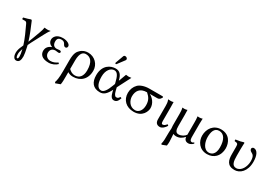

<svg xmlns="http://www.w3.org/2000/svg" viewBox="32 -1728 4258 3013"><g transform="rotate(30 2161.5 -222.0)"><path d="M191 135C191 177 210 235 255 235C314 235 326 184 326 120C326 95 316 31 300 -36C298 -46 295 -56 293 -66C302 -86 312 -107 322 -127L430 -332C452 -373 467 -402 495 -436L490 -438C467 -431 456 -431 442 -431C434 -431 398 -432 387 -436C384 -409 372 -368 359 -334C332 -261 304 -182 278 -117C246 -223 201 -328 158 -429C154 -437 149 -442 140 -442C116 -431 66 -418 16 -405C12 -395 13 -384 21 -374C38 -374 47 -375 58 -375C59 -375 60 -375 61 -375C77 -375 92 -375 106 -344C149 -253 206 -132 238 -27L211 36C198 67 191 103 191 135ZM253 29C268 86 273 125 273 152C273 178 268 196 254 196C239 196 231 168 231 128C231 105 239 70 253 29Z M628 -121C628 -177 661 -210 717 -210C726 -210 760 -204 768 -204C791 -204 798 -215 798 -227C798 -239 788 -248 769 -248C764 -248 719 -243 718 -243C675 -243 639 -265 639 -334C639 -400 684 -406 715 -406C754 -406 771 -385 782 -363C792 -346 802 -330 824 -330C837 -330 856 -338 856 -367C856 -403 798 -439 721 -439C603 -439 568 -367 568 -327C568 -279 594 -250 640 -231V-229C568 -204 549 -151 549 -113C549 -55 582 10 714 10C777 10 831 -19 864 -50C864 -61 858 -68 849 -71C810 -44 772 -28 725 -28C670 -28 628 -68 628 -121Z M1051 207C1059 167 1059 119 1059 61V-17C1087 0 1113 10 1156 10C1290 10 1388 -78 1388 -231C1388 -345 1298 -439 1178 -439C1131 -439 1082 -426 1040 -383C1013 -356 980 -322 980 -184V10C980 134 969 186 956 220L967 238ZM1302 -189C1302 -82 1253 -23 1170 -23C1125 -23 1090 -45 1059 -75V-228C1059 -374 1115 -401 1158 -401C1238 -401 1302 -347 1302 -189Z M1836 -191 1961 -434C1948 -434 1927 -429 1912 -429C1897 -429 1879 -434 1864 -434L1817 -306H1816C1814 -298 1812 -294 1810 -304C1790 -391 1751 -439 1677 -439C1586 -439 1461 -380 1461 -196C1461 -72 1515 10 1643 10C1711 10 1757 -31 1807 -130L1816 -91C1832 -23 1858 10 1895 10C1939 10 1964 -14 1986 -77C1980 -84 1973 -88 1961 -88C1944 -58 1931 -51 1906 -51C1883 -51 1863 -80 1850 -133ZM1786 -222 1770 -181C1736 -86 1694 -24 1648 -24C1574 -24 1545 -111 1545 -219C1545 -334 1605 -405 1672 -405C1732 -405 1758 -339 1781 -243ZM1709 -682C1696 -682 1685 -676 1681 -665L1629 -522C1628 -519 1627 -515 1627 -512C1627 -505 1633 -499 1641 -499C1645 -499 1650 -503 1653 -507L1745 -629C1749 -634 1751 -642 1751 -647C1751 -667 1729 -682 1709 -682Z M2473 -361C2510 -361 2526 -383 2544 -417L2533 -429H2292C2201 -429 2130 -401 2095 -366C2053 -324 2030 -265 2030 -204C2030 -78 2118 10 2255 10C2414 10 2459 -115 2459 -172C2459 -261 2397 -330 2337 -361ZM2262 -23C2159 -23 2113 -120 2113 -188C2113 -283 2158 -361 2287 -361C2344 -311 2376 -266 2376 -175C2376 -81 2326 -23 2262 -23Z M2647 -322V-81C2647 -22 2674 11 2730 11C2773 11 2816 -33 2837 -70C2834 -80 2827 -85 2816 -87C2797 -63 2777 -44 2749 -44C2734 -44 2726 -58 2726 -99V-343C2726 -375 2724 -437 2724 -437C2709 -431 2693 -429 2674 -429C2662 -429 2637 -430 2631 -431L2629 -429C2646 -394 2647 -350 2647 -322Z M3166 -60H3168C3171 -32 3186 10 3244 10C3293 10 3331 -30 3331 -35C3331 -42 3324 -50 3320 -50C3314 -50 3311 -34 3287 -34C3248 -34 3247 -75 3247 -121V-343C3247 -375 3250 -439 3250 -439C3235 -433 3216 -429 3197 -429C3184 -429 3168 -430 3162 -431C3168 -399 3168 -350 3168 -322V-101C3146 -68 3096 -35 3042 -35C2989 -35 2977 -84 2977 -149V-343C2977 -375 2975 -439 2975 -439C2960 -433 2941 -429 2922 -429C2909 -429 2893 -430 2887 -431C2897 -399 2898 -350 2898 -322V-112C2898 -93 2902 -70 2902 -59C2902 -38 2898 -20 2898 7C2898 131 2897 186 2884 220L2895 238L2974 207C2978 186 2980 161 2980 136C2980 83 2972 24 2972 5C2972 1 2973 -1 2973 -2C2985 5 3005 10 3023 10C3084 10 3126 -16 3166 -60Z M3375 -205C3375 -103 3443 10 3585 10C3649 10 3698 -13 3732 -46C3777 -90 3797 -153 3797 -214C3797 -318 3740 -439 3587 -439C3521 -439 3467 -412 3430 -369C3394 -326 3375 -268 3375 -205ZM3572 -404C3658 -404 3711 -326 3711 -182C3711 -56 3646 -25 3599 -25C3495 -25 3461 -151 3461 -228C3461 -315 3482 -404 3572 -404Z M4004 -321C4004 -371 4008 -435 4008 -435C4008 -439 4003 -442 3995 -442C3967 -431 3927 -422 3858 -413C3856 -407 3858 -391 3860 -385C3915 -380 3925 -374 3925 -317V-187C3925 -80 3948 10 4082 10C4180 10 4279 -75 4279 -249C4279 -369 4240 -442 4177 -442C4160 -442 4143 -429 4143 -412C4143 -389 4157 -375 4177 -364C4206 -348 4238 -333 4238 -237C4238 -139 4183 -29 4091 -29C4016 -29 4004 -102 4004 -203Z"/></g></svg>

Font: Libertinus Serif
Style: Regular
Weight: 400
Designer: Philipp H. Poll, Khaled Hosny
Foundry: Caleb Maclennan
Version: Version 7.050;RELEASE